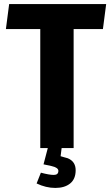

<svg xmlns="http://www.w3.org/2000/svg" viewBox="-20 -728 552 944"><path d="M342 -585V0H283L278 40Q283 42 295 45Q307 48 313 50Q352 66 352 109Q352 152 325 174Q298 196 252 196Q206 196 160 174L181 121Q222 132 244.5 132Q267 132 267 112Q267 96 233.5 88.5Q200 81 194 80L215 0H178V-585H9L25 -708H502L486 -585Z"/></svg>

Font: Magra
Style: Bold
Weight: 600
Designer: Viviana Monsalve
Foundry: Viviana Monsalve
Version: Version 1.001